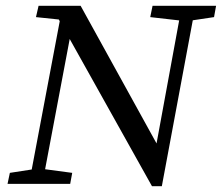

<svg xmlns="http://www.w3.org/2000/svg" viewBox="-20 -634 765 662"><path d="M6 0 14 -38 105 -52H124L229 -38L222 0ZM80 0 196 -614 241 -609 126 0ZM504 8 172 -586 219 -563 104 -575 113 -614H258L552 -81L538 8ZM498 -575 506 -614H725L718 -575L631 -562H612ZM538 8 505 -59 607 -614H654Z"/></svg>

Font: Lisu Bosa
Style: Italic
Weight: 400
Italic angle: -19°
Designer: David Morse, Annie Olsen, Victor Gaultney, Frank Grießhammer (Latin)
Foundry: SIL International
Version: Version 2.000